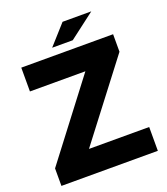

<svg xmlns="http://www.w3.org/2000/svg" viewBox="-152 -956 922 1061"><g transform="rotate(-20 308.5 -425.0)"><path d="M25 0V-103L366 -550H40V-690H580V-587L238 -140H592V0ZM238 -735 341 -850H510L359 -735Z"/></g></svg>

Font: Radio Canada Big
Style: Bold
Weight: 700
Designer: Étienne Aubert Bonn
Foundry: Coppers and Brasses
Version: Version 1.001